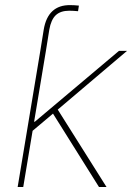

<svg xmlns="http://www.w3.org/2000/svg" viewBox="-20 -750 529 770"><path d="M104 -219.7 110.8 -261.7H119.6L457 -545.9H489.3L200.2 -300.8L196.8 -297.9ZM50.8 0 141.6 -545.9H164.1L73.2 0ZM377 0 188.5 -300.8 208.5 -315.4 407.2 0ZM141.6 -545.9 155.3 -630.9Q163.6 -680.7 190.2 -705.3Q216.8 -730 261.7 -729.5Q269 -729.5 278.3 -729Q287.6 -728.5 296.4 -727.5L293 -705.1Q283.7 -706.1 274.2 -706.5Q264.6 -707 257.8 -707Q222.7 -707 203.6 -689Q184.6 -670.9 177.7 -630.9L164.1 -545.9Z"/></svg>

Font: Inter Tight Thin
Style: Italic
Weight: 250
Italic angle: -9.39999°
Designer: Rasmus Andersson
Foundry: rsms
Version: Version 3.004